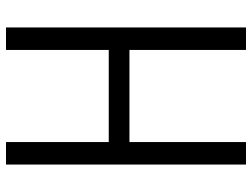

<svg xmlns="http://www.w3.org/2000/svg" viewBox="-120 -720 840 640"><g transform="rotate(-90 300.0 -400.0)"><path d="M453.5 0V-800H528.5V0ZM71.5 0V-800H146.5V0ZM100.5 -388.5V-457.5H499.5V-388.5Z"/></g></svg>

Font: Victor Mono Thin
Style: Regular
Weight: 100
Monospace: yes
Designer: Rune Bjørnerås
Version: Version 1.561;gftools[0.9.30]